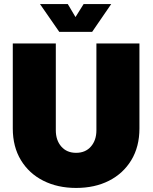

<svg xmlns="http://www.w3.org/2000/svg" viewBox="-20 -914 752 946"><path d="M355 12Q264 12 193.5 -23.5Q123 -59 83 -125Q43 -191 43 -281V-700H255V-272Q255 -223 282 -192Q309 -161 355 -161Q401 -161 428 -192Q455 -223 455 -272V-700H667V-281Q667 -191 627 -125Q587 -59 517 -23.5Q447 12 355 12ZM272 -757 177 -894H314L352 -830L392 -894H528L434 -757Z"/></svg>

Font: MuseoModerno Black
Style: Regular
Weight: 900
Designer: Pablo Cosgaya, Héctor Gatti, Marcela Romero, and the Authors of The MuseoModerno Project.
Foundry: Omnibus-Type Team
Version: Version 1.001